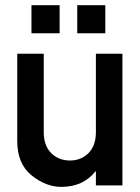

<svg xmlns="http://www.w3.org/2000/svg" viewBox="-20 -713 538 739"><path d="M46.4 -169.4V-506.3H148.4V-204.1Q148.4 -152.3 177 -123.8Q205.6 -95.2 249.5 -95.2Q292 -95.2 320.6 -123.8Q349.1 -152.3 349.1 -204.1V-506.3H451.2V0.5H349.1V-53.2H347.2Q299.8 6.3 216.3 6.3Q156.2 6.3 101.3 -38.3Q46.4 -83 46.4 -169.4ZM277.3 -585V-692.9H385.3V-585ZM101.1 -585V-692.9H209.5V-585Z"/></svg>

Font: Alte DIN 1451 Mittelschrift
Style: Regular
Weight: 400
Designer: Peter Wiegel
Foundry: Peter Wiegel
Version: Version 1.002 September 20, 2019